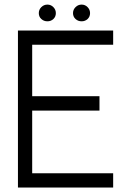

<svg xmlns="http://www.w3.org/2000/svg" viewBox="-20 -836 574 856"><path d="M60 0V-700H484.5V-636.5H123.5V-407H423.5V-343H123.5V-63.5H484.5V0ZM191.5 -741Q175.5 -741 164.2 -751.2Q153 -761.5 153 -777.5Q153 -793 164.2 -804.2Q175.5 -815.5 191.5 -815.5Q207 -815.5 218 -804.2Q229 -793 229 -777.5Q229 -761.5 218 -751.2Q207 -741 191.5 -741ZM344 -741Q328 -741 316.8 -751.2Q305.5 -761.5 305.5 -777.5Q305.5 -793 316.8 -804.2Q328 -815.5 344 -815.5Q359.5 -815.5 370.5 -804.2Q381.5 -793 381.5 -777.5Q381.5 -761.5 370.5 -751.2Q359.5 -741 344 -741Z"/></svg>

Font: Urbanist Light
Style: Regular
Weight: 300
Designer: Corey Hu
Foundry: Corey Hu
Version: Version 1.330; ttfautohint (v1.8.4.7-5d5b)